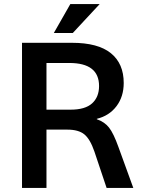

<svg xmlns="http://www.w3.org/2000/svg" viewBox="-20 -922 693 942"><path d="M587 -515Q587 -448 551.5 -401Q516 -354 455 -339V-337Q493 -324 515 -296Q537 -268 561 -201L634 0H503L443 -179Q422 -240 393.5 -263Q365 -286 311 -286H208V0H88V-712H333Q461 -712 524 -661Q587 -610 587 -515ZM208 -384H327Q398 -384 432 -415Q466 -446 466 -500Q466 -613 320 -613H208ZM244 -760 325 -902H469L337 -760Z"/></svg>

Font: CST
Style: Medium
Weight: 500
Version: Version 1.00